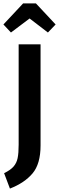

<svg xmlns="http://www.w3.org/2000/svg" viewBox="-33 -950 345 1122"><path d="M204 -100Q204 8 157 63.5Q110 119 25 152L-9 62Q28 44 46 23.5Q64 3 70 -26Q76 -55 76 -105V-691H204ZM-13 -807 102 -930H177L292 -807L247 -760L140 -842L31 -760Z"/></svg>

Font: Fira Sans Compressed Medium
Style: Regular
Weight: 500
Width: 1
Designer: bBox Type GmbH & Carrois Corporate GbR & Edenspiekermann AG
Foundry: bBox Type GmbH & Carrois Corporate GbR & Edenspiekermann AG
Version: Version 4.301